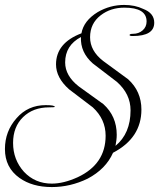

<svg xmlns="http://www.w3.org/2000/svg" viewBox="-30 -584 645 778"><path d="M180 174Q101 174 49 137Q-10 95 -10 20Q-10 -52 37 -105Q83 -158 155 -158Q192 -158 192 -151Q192 -149 169 -149Q104 -149 63.5 -109.5Q23 -70 23 -5Q23 63 67 112Q112 160 180 160Q228 160 285 134Q398 81 398 -34Q398 -101 346 -149L250 -222Q197 -269 197 -323Q197 -410 300 -449Q309 -500 366 -535Q416 -564 473 -564Q517 -564 550 -548Q595 -531 595 -492Q595 -438 508 -438Q495 -438 495 -442Q495 -447 509 -447Q532 -447 548 -461Q564 -475 564 -497Q564 -553 474 -553Q418 -553 378 -522Q335 -489 335 -433Q335 -378 388 -337L489 -263Q543 -214 543 -140Q543 -25 428 35Q399 101 325 140Q255 174 180 174ZM438 7Q499 -43 499 -137Q499 -203 444 -252L346 -327Q295 -372 298 -434Q234 -400 234 -331Q234 -277 289 -234L389 -162Q443 -113 443 -38Q443 -26 441.5 -15Q440 -4 438 7Z"/></svg>

Font: Lavishly Yours
Style: Regular
Weight: 400
Designer: Robert E. Leuschke
Foundry: Robert E. Leuschke
Version: Version 1.010; ttfautohint (v1.8.3)